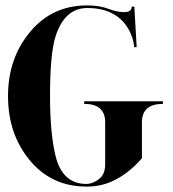

<svg xmlns="http://www.w3.org/2000/svg" viewBox="-20 -689 645 714"><path d="M301.8 -4.9Q323.7 -4.9 347.4 -22.5Q371.1 -40 371.1 -78.1V-234.4Q371.1 -302.7 293 -302.7V-312.5H585.9V-302.7Q507.8 -302.7 507.8 -234.4V-100.6Q455.1 -40 394.5 -13.7Q352.5 4.9 301.8 4.9Q171.9 4.9 90.8 -92.8Q9.8 -190.4 9.8 -332Q9.8 -471.7 91.8 -570.3Q173.8 -668.9 303.7 -668.9Q349.6 -668.9 383.3 -656.2Q414.6 -644 441.9 -644Q469.7 -644 469.7 -664.1H479.5L488.3 -513.7H478.5Q478.5 -529.3 471.2 -550.8Q449.2 -614.7 392.6 -641.6Q355.5 -659.2 304.7 -659.2Q221.7 -659.2 187.5 -556.6Q166 -491.7 166 -332Q166 -193.4 186.5 -109.4Q211.9 -4.9 301.8 -4.9Z"/></svg>

Font: spinweradC
Style: Bold
Weight: 700
Width: 7
Version: Version 0.3